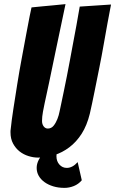

<svg xmlns="http://www.w3.org/2000/svg" viewBox="-20 -747 559 932"><path d="M165 18Q142 18 118 10.5Q94 3 75 -12Q56 -27 43.5 -50Q31 -73 31 -104Q31 -108 31 -112Q31 -116 32 -120Q36 -161 45 -219Q54 -277 64 -340Q74 -403 86 -466.5Q98 -530 107.5 -582Q117 -634 124 -668.5Q131 -703 133 -711Q154 -713 183 -716Q212 -719 237 -721Q268 -724 298 -727Q272 -606 252 -508Q243 -466 234.5 -424Q226 -382 218.5 -347Q211 -312 205.5 -286.5Q200 -261 196.5 -245Q193 -229 188.5 -204.5Q184 -180 184 -160Q184 -144 192 -133.5Q200 -123 212 -123Q229 -123 240 -136.5Q251 -150 258.5 -169Q266 -188 269.5 -207.5Q273 -227 276 -238Q282 -267 289.5 -302.5Q297 -338 304.5 -376.5Q312 -415 319.5 -455Q327 -495 334 -533Q351 -621 367 -715L519 -725Q519 -725 514 -699Q509 -673 501 -630Q493 -587 483.5 -532Q474 -477 462 -417.5Q450 -358 438.5 -300.5Q427 -243 416 -195Q402 -138 376.5 -98Q351 -58 316.5 -32Q282 -6 243 6Q204 18 165 18ZM293 165Q263 165 238.5 157.5Q214 150 196 137Q178 124 168 106.5Q158 89 158 68Q158 29 198 -10Q199 -10 208 -11.5Q217 -13 229 -15Q241 -17 258 -19Q254 -1 254 11Q254 36 268.5 52Q283 68 304 68Q332 68 357 40L377 128Q361 147 338.5 156Q316 165 293 165Z"/></svg>

Font: Bangers
Style: Regular
Weight: 400
Designer: vernon adams
Foundry: Vernon Adams
Version: Version 2.000